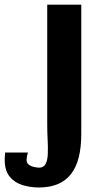

<svg xmlns="http://www.w3.org/2000/svg" viewBox="-149 -525 427 833"><path d="M19.9 288.4Q-17.9 288.4 -51.9 277.8Q-85.8 267.3 -107.2 241.1Q-128.6 214.9 -128.6 168.3Q-128.6 166.6 -128.1 155.8Q-127.7 145.1 -126.9 136.9H-27.9Q-31.8 150.7 -32.7 157.7Q-33.6 164.7 -33.6 168.7Q-33.6 183.7 -21.9 191Q-10.3 198.2 2.9 200.4Q16 202.5 19.8 202.5Q40.5 202.5 48.9 186.3Q57.3 170.1 58.4 142.7Q59.5 115.3 57.7 81.8Q55.9 48.3 55.9 13.6V-504.7H203.6V56.7Q203.6 114.1 192.7 157.4Q181.8 200.8 159.3 229.9Q136.7 258.9 102 273.7Q67.4 288.4 19.9 288.4Z"/></svg>

Font: Russolo 10pt ExtraLight
Style: Regular
Weight: 200
Designer: Micah Stupak-Hahn
Version: Version 1.000